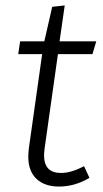

<svg xmlns="http://www.w3.org/2000/svg" viewBox="-20 -675 379 706"><path d="M144 -129Q142 -111 142 -104Q142 -39 204 -39Q242 -39 289 -64L309 -21Q255 11 197 11Q144 11 114 -17.5Q84 -46 84 -99Q84 -109 86 -129L135 -476H47L54 -523H143L172 -650L218 -655L199 -523H334L320 -476H193Z"/></svg>

Font: FiraGO Light
Style: Italic
Weight: 300
Italic angle: -8°
Designer: bBox Type GmbH
Foundry: bBox Type GmbH
Version: Version 1.001